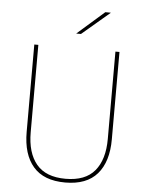

<svg xmlns="http://www.w3.org/2000/svg" viewBox="-57 -870 699 923"><g transform="rotate(5 292.5 -408.0)"><path d="M292.5 9Q189 9 138 -50Q87 -109 87 -217.5V-639H106.5V-217.5Q106.5 -118 152 -63.5Q197.5 -9 292.5 -9Q388 -9 433.2 -63.5Q478.5 -118 478.5 -217.5V-639H498V-217.5Q498 -109 446.8 -50Q395.5 9 292.5 9ZM413.5 -823.5H439.5V-822.5L306 -709H283.5V-709.5Z"/></g></svg>

Font: Anek Latin Medium Thin
Style: Regular
Weight: 250
Version: Version 1.003